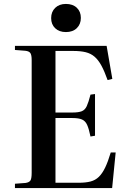

<svg xmlns="http://www.w3.org/2000/svg" viewBox="-20 -956 654 976"><path d="M56 0V-22L110 -26Q129 -29 135 -39Q141 -49 141 -78V-651Q141 -676 134.5 -686Q128 -696 108 -698L56 -702V-723H522L551 -555L527 -549Q511 -594 495.5 -622.5Q480 -651 461 -667.5Q442 -684 416 -690.5Q390 -697 352 -697H262V-384H348Q379 -384 395.5 -390.5Q412 -397 421 -416.5Q430 -436 440 -475L463 -478V-266L440 -262Q432 -301 423 -321Q414 -341 397 -348.5Q380 -356 348 -356H262V-27H380Q416 -27 440.5 -33.5Q465 -40 482.5 -57Q500 -74 514.5 -104Q529 -134 543 -181H568L550 0ZM315 -793Q281 -793 260.5 -812.5Q240 -832 240 -864Q240 -896 260.5 -916Q281 -936 315 -936Q350 -936 370.5 -916.5Q391 -897 391 -865Q391 -833 370.5 -813Q350 -793 315 -793Z"/></svg>

Font: Literata 60pt Medium
Style: Regular
Weight: 500
Designer: Latin by Veronika Burian and Jose Scaglione. Greek by Irene Vlachou. Cyrillic by Vera Evstafieva.
Foundry: TypeTogether
Version: Version 3.103;gftools[0.9.29]